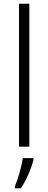

<svg xmlns="http://www.w3.org/2000/svg" viewBox="-20 -780 256 1021"><path d="M136 0V-760H81V0ZM158 69V61H101C96 103 74 178 59 211V221H91C121 177 147 115 158 69Z"/></svg>

Font: Noto Sans Gujarati UI SemiCondensed Light
Style: Regular
Weight: 300
Width: 4
Designer: Jelle Bosma - Monotype Design Team, Universal Thirst
Foundry: Monotype Imaging Inc.
Version: Version 2.106